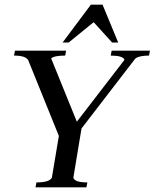

<svg xmlns="http://www.w3.org/2000/svg" viewBox="-20 -802 662 822"><path d="M419 -782 486 -620H460L381 -707L274 -620H248L369 -782ZM263 -585 259 -564Q212 -564 199 -552L309 -281L513 -546Q506 -564 454 -564L458 -585H622L618 -564Q575 -564 559 -551L329 -252L294 -41Q300 -21 354 -21L350 0H132L136 -21Q191 -21 202 -41L232 -220L101 -544Q90 -564 40 -564L44 -585Z"/></svg>

Font: Judson
Style: Italic
Weight: 400
Italic angle: -9.5°
Version: Version 20110429